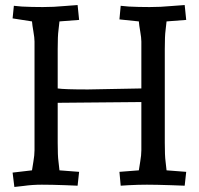

<svg xmlns="http://www.w3.org/2000/svg" viewBox="-20 -733 789 762"><path d="M329 -378 541 -382V-568Q541 -583 536.5 -608.5Q532 -634 531 -648L454 -656L459 -710L491 -707Q529 -705 573.5 -705Q618 -705 659 -709L713 -713L719 -654L641 -648L637 -612Q634 -591 634 -538V-167Q634 -114 637 -93L641 -57L719 -51L713 4L659 2Q597 0 563 0Q529 0 491 2L459 4L454 -51L531 -57Q532 -66 536.5 -91.5Q541 -117 541 -137V-328L209 -325V-167Q209 -114 212 -93L216 -57L294 -51L288 4L240 2Q184 0 146 0Q108 0 73 5L37 9L30 -48L107 -57Q108 -66 112.5 -91.5Q117 -117 117 -137V-568Q117 -583 112.5 -608.5Q108 -634 107 -648L30 -660L35 -710L67 -707Q105 -705 149.5 -705Q194 -705 235 -709L288 -713L294 -654L216 -648L212 -612Q209 -591 209 -538V-382Q234 -378 329 -378Z"/></svg>

Font: Andada
Style: Regular
Weight: 400
Designer: Carolina Giovagnoli
Foundry: Carolina Giovagnoli
Version: Version 1.002